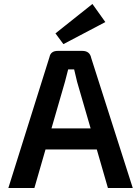

<svg xmlns="http://www.w3.org/2000/svg" viewBox="-20 -946 688 966"><path d="M259 -778 445 -926 510 -835 299 -724ZM209 -194 153 0H22L229 -659Q235 -690 271 -690H394Q432 -690 439 -654L648 0H523L467 -194ZM368 -534 353 -597H323Q318 -576 307 -535L239 -300H436Z"/></svg>

Font: Taylor Sans Upright Semi Bold
Style: Regular
Weight: 600
Italic angle: -8°
Designer: Natanael Gama
Version: Version 1.001 September 8, 2015